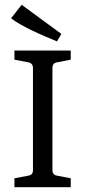

<svg xmlns="http://www.w3.org/2000/svg" viewBox="-20 -778 355 798"><path d="M274 -568H40V-530L98 -519C110 -517 117 -508 117 -496V-70C117 -58 111 -50 98 -48L40 -37V0H274V-37L217 -48C204 -50 198 -58 198 -71V-496C198 -509 204 -517 217 -519L274 -530ZM70 -758 26 -702C68 -669 153 -632 217 -606L235 -637Z"/></svg>

Font: Yrsa
Style: Regular
Weight: 400
Designer: Anna Giedrys (Yrsa+Rasa design), David Brezina (Yrsa art-direction, Rasa art-direction, design)
Foundry: Rosetta Type Foundry
Version: Version 1.001;PS 1.1;hotconv 1.0.88;makeotf.lib2.5.647800